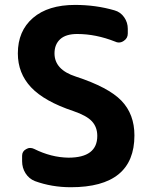

<svg xmlns="http://www.w3.org/2000/svg" viewBox="-20 -784 622 793"><path d="M507.8 -645.5Q507.8 -626 491.2 -615.2Q481.4 -608.4 470.7 -608.4Q462.9 -608.4 455.1 -612.3Q376 -643.6 298.8 -643.6Q252 -643.6 228.5 -622.1Q205.1 -600.6 205.1 -563.5Q205.1 -496.1 293 -467.8Q427.7 -423.8 481.4 -368.2Q535.2 -312.5 535.2 -224.6Q535.2 -10.7 272.5 -10.7Q193.4 -10.7 124 -36.1Q99.6 -45.9 85.4 -68.4Q71.3 -90.8 71.3 -118.2V-140.6Q71.3 -159.2 87.9 -168Q95.7 -172.9 104.5 -172.9Q113.3 -172.9 121.1 -168.9Q191.4 -133.8 262.7 -132.8Q381.8 -132.8 381.8 -222.7Q381.8 -258.8 359.9 -282.7Q337.9 -306.6 283.2 -325.2Q163.1 -365.2 108.4 -423.3Q53.7 -481.4 53.7 -563.5Q53.7 -656.2 116.2 -710Q178.7 -763.7 290 -763.7Q376 -763.7 453.1 -741.2Q477.5 -734.4 492.7 -712.9Q507.8 -691.4 507.8 -665Z"/></svg>

Font: Gen Jyuu Gothic P Bold
Style: Bold
Weight: 700
Designer: [Source Han Sans]
Ryoko NISHIZUKA  (kana & ideographs); Paul D. Hunt (Latin, Greek & Cyrillic); Wenlong ZHANG  (bopomofo
Version: Version 1.002.20150607